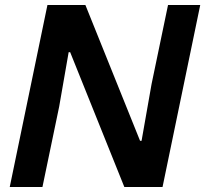

<svg xmlns="http://www.w3.org/2000/svg" viewBox="-20 -749 822 769"><path d="M170 -729H322L541 -185H547L587 -412L653 -729H782L631 0H478L261 -540H255L217 -322L150 0H19Z"/></svg>

Font: Mona Sans SemiBold
Style: Italic
Weight: 600
Italic angle: -11.7°
Designer: Deni Anggara
Foundry: GitHub
Version: Version 2.000